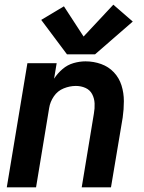

<svg xmlns="http://www.w3.org/2000/svg" viewBox="-20 -800 616 820"><path d="M9 0H134L190 -339Q194 -365 210 -388.5Q226 -412 252 -422.5Q278 -433 304 -433Q326 -433 345 -424.5Q364 -416 373.5 -398Q383 -380 384 -358.5Q385 -337 381 -315L329 0H454L504 -298Q509 -333 509 -368Q509 -403 499 -435Q489 -467 466.5 -491Q444 -515 412 -526.5Q380 -538 345 -538Q320 -538 294 -530.5Q268 -523 247 -505Q226 -487 211 -464L222 -530H97ZM266 -568H386L547 -708L464 -780L337 -644L253 -773L156 -715Z"/></svg>

Font: Iosevka Sparkle Oblique
Style: Bold
Weight: 700
Italic angle: -9°
Designer: Belleve Invis
Foundry: Belleve Invis
Version: Version 4.5.0; ttfautohint (v1.8.3)